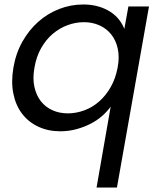

<svg xmlns="http://www.w3.org/2000/svg" viewBox="-20 -577 716 857"><path d="M40 -276Q51 -340 80.5 -392Q110 -444 151.5 -480.5Q193 -517 244.5 -537Q296 -557 352 -557Q389 -557 419.5 -548Q450 -539 473 -524Q496 -509 511.5 -489Q527 -469 535 -448L553 -548H645L502 260H411L474 -101Q459 -80 436.5 -60Q414 -40 385 -25Q356 -10 321.5 -0.5Q287 9 249 9Q195 9 151 -11.5Q107 -32 78.5 -69.5Q50 -107 39.5 -159.5Q29 -212 40 -276ZM505 -275Q514 -323 505.5 -360.5Q497 -398 476 -424Q455 -450 423.5 -464Q392 -478 355 -478Q317 -478 281 -464.5Q245 -451 215 -425.5Q185 -400 163.5 -362Q142 -324 134 -276Q125 -228 133.5 -189.5Q142 -151 162.5 -125Q183 -99 214 -85Q245 -71 283 -71Q320 -71 356.5 -84.5Q393 -98 423 -124.5Q453 -151 474.5 -189Q496 -227 505 -275Z"/></svg>

Font: SVN-Poppins
Style: Italic
Weight: 400
Italic angle: -10°
Designer: Ninad Kale (Devanagari), Jonny Pinhorn (Latin)
Foundry: Indian Type Foundry
Version: Version 3.002 2017; ttfautohint (v1.8.3)